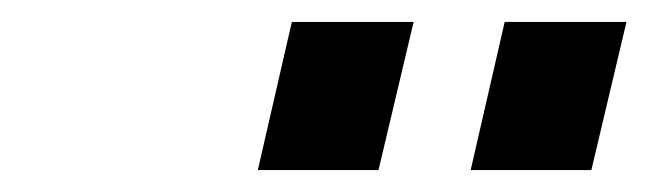

<svg xmlns="http://www.w3.org/2000/svg" viewBox="-20 -756 591 175"><path d="M215 -601 246 -736H357L325 -601ZM409 -601 440 -736H551L519 -601Z"/></svg>

Font: Titillium Web
Style: Bold Italic
Weight: 700
Italic angle: -13°
Version: Version 1.001;PS 57.000;hotconv 1.0.70;makeotf.lib2.5.55311